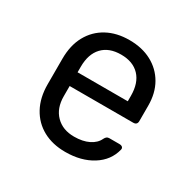

<svg xmlns="http://www.w3.org/2000/svg" viewBox="-130 -699 859 848"><g transform="rotate(30 300.0 -275.0)"><path d="M300 10Q235 10 186.5 -16.5Q138 -43 111 -92.5Q84 -142 84 -210V-340Q84 -409 111 -458Q138 -507 186.5 -533.5Q235 -560 300 -560Q365 -560 413.5 -534Q462 -508 489 -461Q516 -414 516 -350V-272Q516 -252 496 -252H172V-200Q172 -139 207 -103.5Q242 -68 300 -68Q344 -68 374.5 -83Q405 -98 417 -124Q421 -132 426 -136Q431 -140 439 -140H490Q501 -140 506 -135Q511 -130 509 -122Q494 -61 437.5 -25.5Q381 10 300 10ZM428 -313V-350Q428 -415 394.5 -450.5Q361 -486 300 -486Q239 -486 205.5 -450.5Q172 -415 172 -350V-322H435Z"/></g></svg>

Font: Pitagon Sans Mono
Style: Regular
Weight: 400
Monospace: yes
Designer: Travis Tran
Foundry: Pitagon
Version: Version 1.001;gftools[0.9.26]